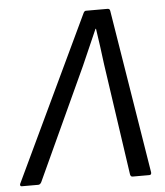

<svg xmlns="http://www.w3.org/2000/svg" viewBox="-75 -699 638 743"><g transform="rotate(-5 244.0 -327.5)"><path d="M-20 0Q-24 0 -25.5 -2.5Q-27 -5 -26 -9L276 -646Q280 -655 286 -655H370Q379 -655 380 -646L483 -10Q484 0 475 0H410Q403 0 401 -9L338 -443Q334 -478 329 -512.5Q324 -547 319 -582H317Q302 -547 286.5 -512.5Q271 -478 256 -443L56 -9Q51 0 44 0Z"/></g></svg>

Font: Sofia Sans Semi Condensed
Style: Italic
Weight: 400
Italic angle: -9°
Designer: Botio Nikoltchev, Ani Petrova
Foundry: lettersoup
Version: Version 4.101